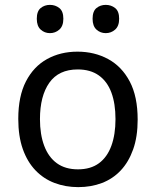

<svg xmlns="http://www.w3.org/2000/svg" viewBox="-20 -758 640 788"><path d="M301 10Q249 10 204 -7Q159 -24 125.5 -59Q92 -94 73.5 -146.5Q55 -199 55 -270Q55 -363 86.5 -424Q118 -485 173 -515.5Q228 -546 298 -546Q368 -546 424 -515.5Q480 -485 512.5 -423.5Q545 -362 545 -267Q545 -197 526.5 -145Q508 -93 475.5 -58.5Q443 -24 398.5 -7Q354 10 301 10ZM300 -63Q352 -63 386 -88Q420 -113 437 -159.5Q454 -206 454 -269Q454 -333 437 -378.5Q420 -424 385.5 -448.5Q351 -473 299 -473Q221 -473 182.5 -418.5Q144 -364 144 -269Q144 -206 161.5 -159.5Q179 -113 213.5 -88Q248 -63 300 -63ZM414 -622Q392 -622 376 -636.5Q360 -651 360 -681Q360 -712 376 -725Q392 -738 414 -738Q436 -738 452.5 -725Q469 -712 469 -681Q469 -651 452.5 -636.5Q436 -622 414 -622ZM185 -622Q163 -622 147 -636.5Q131 -651 131 -681Q131 -712 147 -725Q163 -738 185 -738Q207 -738 223.5 -725Q240 -712 240 -681Q240 -651 223.5 -636.5Q207 -622 185 -622Z"/></svg>

Font: Noto Sans Mono
Style: Regular
Weight: 400
Designer: Monotype Design Team
Foundry: Monotype Imaging Inc.
Version: Version 2.014